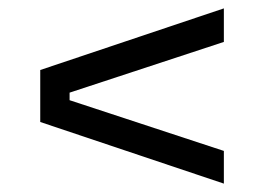

<svg xmlns="http://www.w3.org/2000/svg" viewBox="-20 -558 630 458"><path d="M514 -458 146 -337V-319L514 -198V-120L76 -267V-391L514 -538Z"/></svg>

Font: Sora-SIA
Style: Regular
Weight: 400
Designer: Jonathan Barnbrook, Julián Moncada
Foundry: Barnbrook Fonts
Version: Version 2.000